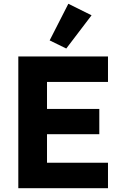

<svg xmlns="http://www.w3.org/2000/svg" viewBox="-20 -997 647 1017"><path d="M465 -916 342 -977 243 -783 331 -740ZM552 0V-135H229V-286H506V-420H229V-563H552V-698H77V0Z"/></svg>

Font: IBM Plex Sans Thai Looped
Style: Bold
Weight: 700
Designer: Mike Abbink, Paul van der Laan, Pieter van Rosmalen, Ben Mitchell, Mark Frömberg
Foundry: Bold Monday
Version: Version 1.1